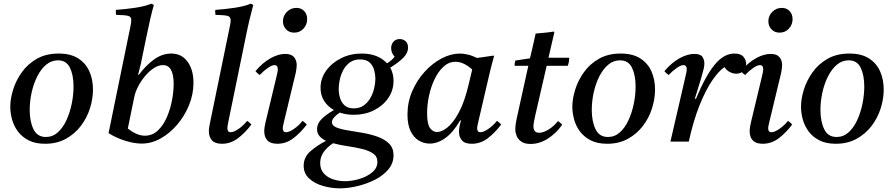

<svg xmlns="http://www.w3.org/2000/svg" viewBox="-20 -772 4879 1047"><path d="M487 -284Q487 -233 470.5 -181Q454 -129 421 -85.5Q388 -42 339 -15Q290 12 226 12Q172 12 135.5 -7Q99 -26 77 -56Q55 -86 45.5 -121.5Q36 -157 36 -190Q36 -233 51.5 -283Q67 -333 99 -378Q131 -423 181 -451.5Q231 -480 300 -480Q365 -480 406.5 -453.5Q448 -427 467.5 -382.5Q487 -338 487 -284ZM381 -300Q381 -362 361.5 -402.5Q342 -443 296 -443Q260 -443 231.5 -419Q203 -395 183 -355Q163 -315 152.5 -267.5Q142 -220 142 -172Q142 -110 162.5 -67.5Q183 -25 230 -25Q267 -25 295 -50Q323 -75 342 -116Q361 -157 371 -205.5Q381 -254 381 -300Z M572 -46 689 -617Q692 -631 694 -643Q696 -655 696 -662Q696 -681 678.5 -685.5Q661 -690 613 -691Q612 -698 611.5 -704.5Q611 -711 612 -718Q665 -722 716.5 -729.5Q768 -737 806 -752L819 -745Q809 -711 798 -662.5Q787 -614 777 -565L748 -424L733 -364H737Q774 -414 819 -447Q864 -480 914 -480Q970 -480 1002.5 -436Q1035 -392 1035 -321Q1035 -258 1011 -199Q987 -140 946.5 -92.5Q906 -45 856 -17Q806 11 753 11Q712 11 662.5 -4.5Q613 -20 572 -46ZM712 -242 677 -71Q700 -53 723.5 -42.5Q747 -32 770 -32Q811 -32 841 -60.5Q871 -89 890 -133Q909 -177 918 -225.5Q927 -274 927 -314Q927 -417 869 -417Q845 -417 820.5 -401.5Q796 -386 773.5 -360Q751 -334 734.5 -303Q718 -272 712 -242Z M1328 -113Q1341 -104 1351 -93Q1317 -48 1277.5 -18Q1238 12 1190 12Q1153 12 1136 -6.5Q1119 -25 1119 -56Q1119 -67 1121 -80Q1123 -93 1126 -106L1231 -617Q1234 -631 1236 -642.5Q1238 -654 1238 -661Q1238 -681 1220.5 -685.5Q1203 -690 1155 -691Q1154 -698 1153.5 -704.5Q1153 -711 1154 -718Q1208 -722 1259.5 -729.5Q1311 -737 1348 -752L1361 -745Q1351 -708 1340.5 -664Q1330 -620 1319 -565L1226 -112Q1225 -105 1222.5 -93.5Q1220 -82 1220 -72Q1220 -63 1224 -57Q1228 -51 1238 -51Q1255 -51 1281 -69Q1307 -87 1328 -113Z M1630 -113Q1643 -104 1653 -93Q1619 -48 1579.5 -18Q1540 12 1492 12Q1455 12 1438 -6.5Q1421 -25 1421 -56Q1421 -67 1423 -79.5Q1425 -92 1428 -105L1488 -355Q1495 -384 1495 -393Q1495 -417 1477 -417Q1463 -417 1440.5 -401.5Q1418 -386 1396 -363Q1389 -368 1383.5 -373Q1378 -378 1373 -384Q1413 -431 1455.5 -454.5Q1498 -478 1535 -478Q1569 -478 1583.5 -460.5Q1598 -443 1598 -417Q1598 -408 1596.5 -397.5Q1595 -387 1593 -376L1529 -110Q1528 -103 1525 -92.5Q1522 -82 1522 -72Q1522 -63 1526 -57Q1530 -51 1540 -51Q1557 -51 1583 -69Q1609 -87 1630 -113ZM1584 -594Q1557 -594 1540 -612Q1523 -630 1523 -656Q1523 -686 1544.5 -707.5Q1566 -729 1596 -729Q1623 -729 1639 -711.5Q1655 -694 1655 -668Q1655 -638 1635 -616Q1615 -594 1584 -594Z M1833 255Q1787 255 1741.5 242Q1696 229 1666 201.5Q1636 174 1636 132Q1636 85 1672.5 53Q1709 21 1758 -4Q1736 -14 1722.5 -29.5Q1709 -45 1709 -68Q1709 -96 1731 -120Q1753 -144 1801 -172Q1768 -190 1748 -221Q1728 -252 1728 -293Q1728 -344 1758.5 -386.5Q1789 -429 1840 -454.5Q1891 -480 1952 -480Q2041 -480 2090 -427Q2118 -443 2132 -463Q2113 -483 2113 -510Q2113 -530 2125.5 -544.5Q2138 -559 2160 -559Q2178 -559 2191.5 -547.5Q2205 -536 2205 -513Q2205 -482 2178.5 -456Q2152 -430 2108 -403Q2126 -371 2126 -331Q2126 -279 2097 -237Q2068 -195 2019 -170.5Q1970 -146 1909 -146Q1868 -146 1833 -158Q1813 -145 1801.5 -131.5Q1790 -118 1790 -106Q1790 -87 1814.5 -77Q1839 -67 1877 -61Q1915 -55 1958 -47.5Q2001 -40 2039 -26.5Q2077 -13 2101.5 11Q2126 35 2126 75Q2126 118 2097.5 152Q2069 186 2024 208.5Q1979 231 1928.5 243Q1878 255 1833 255ZM1796 9Q1762 32 1744 58.5Q1726 85 1726 117Q1726 152 1746 174Q1766 196 1797 206Q1828 216 1861 216Q1900 216 1941 203.5Q1982 191 2010 167.5Q2038 144 2038 111Q2038 81 2014.5 65Q1991 49 1953.5 40Q1916 31 1874.5 25Q1833 19 1796 9ZM1909 -181Q1941 -181 1963.5 -197Q1986 -213 2000 -238Q2014 -263 2020.5 -291Q2027 -319 2027 -343Q2027 -365 2020.5 -389.5Q2014 -414 1996 -431Q1978 -448 1943 -448Q1911 -448 1888.5 -432Q1866 -416 1852.5 -391Q1839 -366 1833 -338.5Q1827 -311 1827 -287Q1827 -263 1834 -238.5Q1841 -214 1859 -197.5Q1877 -181 1909 -181Z M2323 11Q2292 11 2264 -5.5Q2236 -22 2219 -57Q2202 -92 2202 -147Q2202 -215 2228 -275Q2254 -335 2296 -381Q2338 -427 2388.5 -453.5Q2439 -480 2488 -480Q2507 -480 2531 -474.5Q2555 -469 2581 -456Q2602 -459 2624.5 -462Q2647 -465 2671 -469L2674 -465Q2662 -423 2653 -385.5Q2644 -348 2635 -309L2589 -111Q2588 -104 2585 -93Q2582 -82 2582 -72Q2582 -63 2586 -57Q2590 -51 2600 -51Q2617 -51 2643 -69Q2669 -87 2690 -113Q2703 -104 2713 -93Q2679 -48 2640 -18Q2601 12 2552 12Q2515 12 2499 -6.5Q2483 -25 2483 -53Q2483 -80 2494 -115H2489Q2452 -51 2409.5 -20Q2367 11 2323 11ZM2555 -393Q2534 -412 2511 -423.5Q2488 -435 2464 -435Q2427 -435 2398 -408Q2369 -381 2349 -338.5Q2329 -296 2319 -247.5Q2309 -199 2309 -155Q2309 -95 2325 -73.5Q2341 -52 2363 -52Q2389 -52 2420.5 -77.5Q2452 -103 2482.5 -159.5Q2513 -216 2535 -309Z M3076 -413H2961L2898 -139Q2889 -100 2889 -83Q2889 -67 2896 -57.5Q2903 -48 2921 -48Q2942 -48 2971 -65.5Q3000 -83 3023 -112Q3036 -103 3046 -92Q3011 -43 2966 -15Q2921 13 2873 13Q2841 13 2822.5 0Q2804 -13 2797 -31.5Q2790 -50 2790 -66Q2790 -77 2792 -93Q2794 -109 2799 -132L2861 -413H2786Q2786 -421 2787 -428Q2788 -435 2791 -442L2870 -454Q2877 -483 2885.5 -519.5Q2894 -556 2901 -589Q2925 -591 2950.5 -593.5Q2976 -596 3000 -600L3003 -596Q2996 -566 2989 -535.5Q2982 -505 2971 -457H3084Q3084 -445 3082 -434.5Q3080 -424 3076 -413Z M3552 -284Q3552 -233 3535.5 -181Q3519 -129 3486 -85.5Q3453 -42 3404 -15Q3355 12 3291 12Q3237 12 3200.5 -7Q3164 -26 3142 -56Q3120 -86 3110.5 -121.5Q3101 -157 3101 -190Q3101 -233 3116.5 -283Q3132 -333 3164 -378Q3196 -423 3246 -451.5Q3296 -480 3365 -480Q3430 -480 3471.5 -453.5Q3513 -427 3532.5 -382.5Q3552 -338 3552 -284ZM3446 -300Q3446 -362 3426.5 -402.5Q3407 -443 3361 -443Q3325 -443 3296.5 -419Q3268 -395 3248 -355Q3228 -315 3217.5 -267.5Q3207 -220 3207 -172Q3207 -110 3227.5 -67.5Q3248 -25 3295 -25Q3332 -25 3360 -50Q3388 -75 3407 -116Q3426 -157 3436 -205.5Q3446 -254 3446 -300Z M3736 0H3636L3718 -355Q3725 -384 3725 -393Q3725 -417 3707 -417Q3693 -417 3670.5 -401.5Q3648 -386 3626 -363Q3619 -368 3613.5 -373Q3608 -378 3603 -384Q3643 -431 3686 -454.5Q3729 -478 3766 -478Q3799 -478 3810 -462.5Q3821 -447 3821 -426Q3821 -413 3817 -395.5Q3813 -378 3801 -337L3769 -234L3775 -233Q3827 -358 3877 -419Q3927 -480 3985 -480Q4020 -480 4034.5 -462Q4049 -444 4049 -423Q4049 -398 4033 -384Q4017 -370 3995 -370Q3979 -370 3961 -378.5Q3943 -387 3931 -406Q3900 -386 3864 -333.5Q3828 -281 3794.5 -197.5Q3761 -114 3736 0Z M4277 -113Q4290 -104 4300 -93Q4266 -48 4226.5 -18Q4187 12 4139 12Q4102 12 4085 -6.5Q4068 -25 4068 -56Q4068 -67 4070 -79.5Q4072 -92 4075 -105L4135 -355Q4142 -384 4142 -393Q4142 -417 4124 -417Q4110 -417 4087.5 -401.5Q4065 -386 4043 -363Q4036 -368 4030.5 -373Q4025 -378 4020 -384Q4060 -431 4102.5 -454.5Q4145 -478 4182 -478Q4216 -478 4230.5 -460.5Q4245 -443 4245 -417Q4245 -408 4243.5 -397.5Q4242 -387 4240 -376L4176 -110Q4175 -103 4172 -92.5Q4169 -82 4169 -72Q4169 -63 4173 -57Q4177 -51 4187 -51Q4204 -51 4230 -69Q4256 -87 4277 -113ZM4231 -594Q4204 -594 4187 -612Q4170 -630 4170 -656Q4170 -686 4191.5 -707.5Q4213 -729 4243 -729Q4270 -729 4286 -711.5Q4302 -694 4302 -668Q4302 -638 4282 -616Q4262 -594 4231 -594Z M4799 -284Q4799 -233 4782.5 -181Q4766 -129 4733 -85.5Q4700 -42 4651 -15Q4602 12 4538 12Q4484 12 4447.5 -7Q4411 -26 4389 -56Q4367 -86 4357.5 -121.5Q4348 -157 4348 -190Q4348 -233 4363.5 -283Q4379 -333 4411 -378Q4443 -423 4493 -451.5Q4543 -480 4612 -480Q4677 -480 4718.5 -453.5Q4760 -427 4779.5 -382.5Q4799 -338 4799 -284ZM4693 -300Q4693 -362 4673.5 -402.5Q4654 -443 4608 -443Q4572 -443 4543.5 -419Q4515 -395 4495 -355Q4475 -315 4464.5 -267.5Q4454 -220 4454 -172Q4454 -110 4474.5 -67.5Q4495 -25 4542 -25Q4579 -25 4607 -50Q4635 -75 4654 -116Q4673 -157 4683 -205.5Q4693 -254 4693 -300Z"/></svg>

Font: Tiro Kannada
Style: Italic
Weight: 400
Italic angle: -11°
Designer: Kannada: John Hudson & Fiona Ross, assisted by Kaja Sojewska. Latin: John Hudson with Paul Hanslow, assisted by Kaja Soj
Foundry: Tiro Typeworks Ltd.
Version: Version 1.52